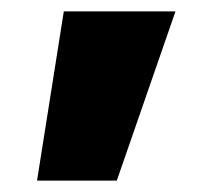

<svg xmlns="http://www.w3.org/2000/svg" viewBox="-20 -197 382 337"><path d="M288 -177 185 120H45L92 -177Z"/></svg>

Font: Poppins Black A&M
Style: Regular
Weight: 900
Designer: Ninad Kale (Devanagari), Jonny Pinhorn (Latin)
Foundry: Indian Type Foundry
Version: 4.004